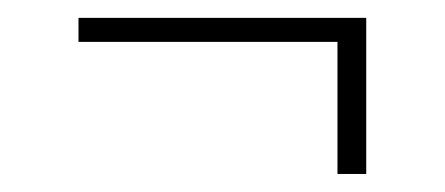

<svg xmlns="http://www.w3.org/2000/svg" viewBox="-20 -375 498 215"><path d="M67.9 -355H390.1V-180.2H357.9V-328.1H67.9Z"/></svg>

Font: Halibut Cnd Thin
Style: Regular
Weight: 250
Width: 3
Designer: Matteo Maggi
Foundry: Collletttivo
Version: Version 3.080 | FøM Fix